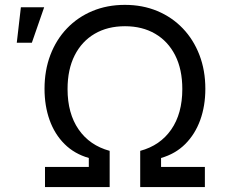

<svg xmlns="http://www.w3.org/2000/svg" viewBox="-20 -757 911 777"><path d="M162.1 0V-81.5H339.4V-117.7Q281.2 -134.3 241.2 -174.1Q201.2 -213.9 180.7 -271.2Q160.2 -328.6 160.2 -397.5Q160.2 -472.2 183.8 -534.4Q207.5 -596.7 251 -642.1Q294.4 -687.5 354 -712.4Q413.6 -737.3 485.4 -737.3Q557.1 -737.3 616.7 -712.4Q676.3 -687.5 719.7 -642.1Q763.2 -596.7 787.1 -534.4Q811 -472.2 811 -397.5Q811 -328.6 790.3 -271.2Q769.5 -213.9 729.7 -174.1Q689.9 -134.3 631.8 -117.7V-81.5H809.1V0H547.4V-146.5Q627.9 -168 672.9 -232.7Q717.8 -297.4 717.8 -396.5Q717.8 -476.1 689 -533Q660.2 -589.8 607.9 -620.4Q555.7 -650.9 485.8 -650.9Q415.5 -650.9 363.3 -620.4Q311 -589.8 282.2 -533Q253.4 -476.1 253.4 -396.5Q253.4 -297.9 298.1 -233.2Q342.8 -168.5 423.8 -146.5V0ZM47.9 -584 64.5 -727.5H158.7L108.9 -584Z"/></svg>

Font: Inter Variable
Style: Regular
Weight: 400
Designer: Rasmus Andersson
Foundry: rsms
Version: Version 4.001;git-9221beed3